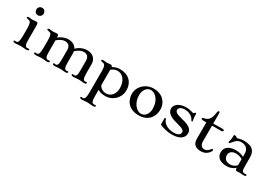

<svg xmlns="http://www.w3.org/2000/svg" viewBox="30 -1847 4525 3213"><g transform="rotate(30 2292.0 -241.0)"><path d="M207 -596.2C250 -596.2 278.3 -632.3 278.3 -666.5C278.3 -704.6 255.9 -741.2 208 -741.2C165 -741.2 136.2 -709.5 136.2 -668C136.2 -633.3 156.7 -596.2 207 -596.2ZM69.8 -22C69.8 -12.2 77.1 0 116.2 0C129.9 0 140.6 -1.5 153.8 -3.4C163.6 -4.9 196.8 -7.3 216.8 -7.3C236.3 -7.3 265.6 -4.9 280.8 -3.4C292.5 -2.4 301.8 0 320.8 0C360.4 0 369.1 -10.7 369.1 -22C369.1 -31.2 363.3 -35.6 353.5 -35.6C349.1 -35.6 344.7 -34.7 340.8 -33.7C336.9 -32.7 333.5 -32.2 329.6 -32.2C311.5 -32.2 295.4 -39.1 286.6 -57.6C275.9 -80.1 272.9 -106.4 272.9 -169.9V-433.1C272.9 -488.3 258.3 -492.7 236.8 -492.7C223.6 -492.7 211.4 -491.2 199.7 -489.7C187.5 -488.3 175.8 -486.8 163.6 -486.8C144 -486.8 137.2 -488.8 125.5 -490.2C114.3 -491.7 100.1 -492.7 92.8 -492.7C69.3 -492.7 63.5 -482.9 63.5 -475.1C63.5 -463.4 75.7 -460.4 86.4 -459C109.9 -455.6 128.9 -452.1 141.6 -435.5C156.2 -416.5 163.1 -380.4 163.1 -312V-169.9C163.1 -113.3 157.2 -80.6 148.4 -57.6C141.6 -39.6 124 -32.2 109.9 -32.2C106 -32.2 101.6 -33.2 97.2 -34.2C93.3 -35.2 89.4 -35.6 85.9 -35.6C76.7 -35.6 69.8 -31.2 69.8 -22Z M468.3 -22C468.3 -12.2 475.6 0 514.6 0C528.3 0 539.1 -1.5 552.2 -3.4C562 -4.9 595.2 -7.3 615.2 -7.3C634.8 -7.3 664.1 -4.9 679.2 -3.4C690.9 -2.4 700.2 0 719.2 0C758.8 0 767.6 -10.7 767.6 -22C767.6 -31.2 761.7 -35.6 752 -35.6C747.6 -35.6 743.2 -34.7 739.3 -33.7C735.4 -32.7 731.9 -32.2 728 -32.2C710 -32.2 693.8 -39.1 685.1 -57.6C674.3 -80.1 671.4 -106.4 671.4 -169.9V-379.9C722.7 -426.3 771.5 -450.2 823.2 -450.2C885.7 -450.2 923.3 -408.2 923.3 -338.9V-169.9C923.3 -113.3 922.4 -80.6 912.1 -57.6C903.3 -38.1 889.2 -32.2 873 -32.2C868.7 -32.2 863.8 -32.7 859.9 -33.7C856.4 -34.2 851.6 -35.6 847.7 -35.6C837.9 -35.6 831.5 -31.2 831.5 -22C831.5 -12.2 838.9 0 880.4 0C892.1 0 901.4 -1 918.9 -3.4C934.6 -5.4 963.4 -7.3 982.4 -7.3C1003.9 -7.3 1023.9 -5.9 1040 -3.4C1049.8 -2 1066.4 0 1078.6 0C1113.8 0 1123 -12.2 1123 -22.5C1123 -30.8 1116.7 -35.6 1107.9 -35.6C1104 -35.6 1099.1 -34.7 1094.7 -33.7C1090.3 -32.7 1086.4 -32.2 1082.5 -32.2C1068.8 -32.2 1052.7 -40 1046.4 -57.6C1037.6 -81.1 1033.2 -106.4 1033.2 -169.9V-338.4C1033.2 -351.6 1031.7 -364.3 1029.3 -376.5C1082.5 -425.3 1131.8 -450.2 1185.5 -450.2C1247.1 -450.2 1284.7 -408.2 1284.7 -338.9V-169.9C1284.7 -113.3 1283.7 -80.6 1273.4 -57.6C1264.6 -38.1 1250.5 -32.2 1234.4 -32.2C1230 -32.2 1225.1 -32.7 1221.2 -33.7C1217.8 -34.2 1212.9 -35.6 1209 -35.6C1199.2 -35.6 1192.9 -31.2 1192.9 -22C1192.9 -12.2 1200.2 0 1241.7 0C1253.4 0 1262.7 -1 1280.3 -3.4C1295.9 -5.4 1324.7 -7.3 1343.8 -7.3C1365.2 -7.3 1385.3 -5.9 1401.4 -3.4C1411.1 -2 1427.7 0 1439.9 0C1475.1 0 1484.4 -12.2 1484.4 -22.5C1484.4 -30.8 1478 -35.6 1469.2 -35.6C1465.3 -35.6 1460.4 -34.7 1456.1 -33.7C1451.7 -32.7 1447.8 -32.2 1443.8 -32.2C1430.2 -32.2 1414.1 -40 1407.7 -57.6C1398.9 -81.1 1394.5 -106.4 1394.5 -169.9V-338.4C1394.5 -437.5 1325.2 -503.9 1215.8 -503.9C1137.7 -503.9 1062 -464.4 1015.1 -417.5C987.8 -471.2 930.7 -503.9 854 -503.9C785.2 -503.9 718.3 -473.6 671.4 -434.1C670.9 -488.3 656.2 -492.7 635.3 -492.7C622.1 -492.7 609.9 -491.2 598.1 -489.7C585.9 -488.3 574.2 -486.8 562 -486.8C542.5 -486.8 535.6 -488.8 523.9 -490.2C512.7 -491.7 498.5 -492.7 491.2 -492.7C467.8 -492.7 461.9 -482.9 461.9 -475.1C461.9 -463.4 474.1 -460.4 484.9 -459C508.3 -455.6 527.3 -452.1 540 -435.5C554.7 -416.5 561.5 -380.4 561.5 -312V-169.9C561.5 -113.3 555.7 -80.6 546.9 -57.6C540 -39.6 522.5 -32.2 508.3 -32.2C504.4 -32.2 500 -33.2 495.6 -34.2C491.7 -35.2 487.8 -35.6 484.4 -35.6C475.1 -35.6 468.3 -31.2 468.3 -22Z M1601.1 88.9C1601.1 145.5 1595.2 178.2 1586.4 201.2C1579.6 219.2 1562 226.6 1547.9 226.6C1543.9 226.6 1539.6 225.6 1535.2 224.6C1531.2 223.6 1527.3 223.1 1523.9 223.1C1514.6 223.1 1507.8 227.5 1507.8 236.8C1507.8 246.6 1515.1 258.8 1554.2 258.8C1567.9 258.8 1578.6 257.3 1591.8 255.4C1601.6 253.9 1634.8 251.5 1654.8 251.5C1672.9 251.5 1689.9 252.9 1707 254.9C1724.6 256.8 1741.7 258.8 1758.8 258.8C1798.3 258.8 1807.1 248 1807.1 236.8C1807.1 227.5 1801.3 223.1 1791.5 223.1C1787.1 223.1 1782.7 224.1 1778.8 225.1C1774.9 226.1 1771.5 226.6 1767.6 226.6C1749.5 226.6 1733.4 219.7 1724.6 201.2C1713.9 178.7 1710.9 152.3 1710.9 88.9V-24.4C1746.6 -1.5 1792.5 11.7 1853 11.7C2004.4 11.7 2118.7 -105 2118.7 -246.6C2118.7 -406.7 2016.1 -503.9 1848.1 -503.9C1795.4 -503.9 1746.6 -487.3 1709 -461.4C1704.1 -489.7 1691.9 -492.7 1674.8 -492.7C1661.6 -492.7 1649.4 -491.2 1637.7 -489.7C1625.5 -488.3 1613.8 -486.8 1601.6 -486.8C1582 -486.8 1575.2 -488.8 1563.5 -490.2C1552.2 -491.7 1538.1 -492.7 1530.8 -492.7C1507.3 -492.7 1501.5 -482.9 1501.5 -475.1C1501.5 -463.4 1513.7 -460.4 1524.4 -459C1547.9 -455.6 1566.9 -452.1 1579.6 -435.5C1594.2 -416.5 1601.1 -380.4 1601.1 -312ZM1710.9 -115.2V-410.6C1740.7 -438.5 1785.6 -459.5 1826.2 -459.5C1929.7 -459 2006.3 -367.7 2006.3 -222.2C2006.3 -122.6 1948.2 -33.2 1845.7 -33.2C1792.5 -33.2 1735.8 -61 1710.9 -115.2Z M2225.6 -245.6C2225.6 -128.9 2296.4 11.7 2501.5 11.7C2677.2 11.7 2772 -105.5 2772 -254.9C2772 -376 2688 -503.9 2499.5 -503.9C2346.2 -503.9 2225.6 -386.7 2225.6 -245.6ZM2340.8 -285.2C2340.8 -387.2 2398.9 -459.5 2472.7 -459.5C2560.5 -459.5 2654.8 -362.8 2654.8 -200.7C2654.8 -99.6 2595.2 -31.2 2523.9 -31.2C2430.2 -31.2 2340.8 -142.1 2340.8 -285.2Z M2903.3 -44.9C2944.8 -15.1 3064 11.7 3139.6 11.7C3327.1 11.7 3372.1 -75.7 3372.1 -138.7C3372.1 -221.2 3314 -264.2 3161.1 -300.8C3046.4 -328.1 3015.1 -351.6 3015.1 -394C3015.1 -426.3 3054.7 -461.4 3128.4 -461.4C3185.5 -461.4 3269 -438.5 3306.6 -364.7C3314 -350.1 3318.4 -346.2 3326.2 -346.2C3331.1 -346.2 3336.9 -349.1 3336.9 -356.9C3336.9 -360.4 3336.4 -368.7 3333.5 -378.9C3328.1 -398.4 3324.2 -439 3324.2 -485.8C3324.2 -498.5 3318.8 -503.9 3310.5 -503.9C3302.2 -503.9 3297.9 -497.6 3293 -491.2C3288.1 -484.9 3282.7 -478.5 3276.4 -478.5C3267.6 -478.5 3248.5 -485.4 3243.2 -486.8C3208.5 -495.6 3168.5 -503.9 3130.9 -503.9C2984.9 -503.9 2916.5 -427.2 2916.5 -364.3C2916.5 -295.9 2961.9 -237.3 3119.1 -197.8C3249 -165 3277.3 -143.1 3277.3 -109.4C3277.3 -52.7 3223.6 -30.8 3156.2 -30.8C3048.3 -30.8 2954.1 -83 2932.6 -157.7C2928.7 -170.9 2923.3 -175.8 2914.6 -175.8C2908.7 -175.8 2903.3 -170.4 2903.3 -164.1Z M3544.4 -137.2C3544.4 -26.9 3607.4 11.7 3705.1 11.7C3762.7 11.7 3816.9 -10.3 3856.9 -64.5C3872.1 -85 3875 -100.1 3875 -106C3875 -115.2 3869.1 -120.1 3860.4 -120.1C3851.1 -120.1 3843.8 -113.8 3834 -99.6C3804.2 -57.1 3763.2 -44.9 3740.2 -44.9C3678.2 -44.9 3654.3 -92.8 3654.3 -151.4V-454.1H3809.6C3854.5 -454.1 3866.2 -462.9 3866.2 -477.1C3866.2 -490.7 3855 -497.1 3805.7 -497.1C3774.9 -497.1 3705.6 -495.1 3654.3 -493.7V-672.9C3654.3 -708 3650.4 -721.7 3636.2 -721.7C3625.5 -721.7 3616.7 -711.4 3610.8 -672.4C3595.2 -564.9 3561 -514.2 3490.2 -497.6C3466.3 -492.2 3445.3 -488.8 3445.3 -473.6C3445.3 -460.4 3454.1 -454.1 3493.7 -454.1H3544.4Z M4001.5 -143.1C4001.5 -48.8 4068.8 11.7 4205.1 11.7C4265.1 11.7 4326.7 -11.7 4363.3 -49.8C4366.2 -10.3 4378.4 0 4395 0C4405.3 0 4415 -0.5 4423.8 -1.5C4432.1 -2 4441.4 -2.9 4449.7 -2.9C4461.9 -2.9 4474.1 -2 4485.4 -1C4498.5 0 4511.2 1.5 4524.4 1.5C4560.1 1.5 4569.8 -10.3 4569.8 -21.5C4569.8 -28.3 4563.5 -34.2 4554.2 -34.2C4549.3 -34.2 4544.9 -32.7 4540.5 -31.7C4535.6 -30.8 4531.2 -30.3 4526.9 -30.3C4509.3 -30.3 4488.3 -37.1 4480.5 -56.2C4471.7 -78.1 4470.2 -105 4470.2 -168.5V-308.1C4470.2 -416 4429.7 -503.9 4238.8 -503.9C4213.9 -503.9 4157.7 -494.1 4142.1 -487.8C4133.3 -484.4 4127.9 -482.9 4121.6 -482.9C4115.2 -482.9 4105.5 -492.7 4096.2 -497.6C4084.5 -503.4 4075.2 -507.3 4065.9 -507.3C4059.6 -507.3 4050.3 -503.9 4050.3 -485.8C4050.3 -448.2 4046.9 -409.7 4037.1 -380.4C4033.7 -370.6 4031.7 -362.8 4031.7 -355.5C4031.7 -349.6 4035.2 -343.8 4043.5 -343.8C4051.8 -343.8 4057.6 -346.7 4078.1 -374C4120.6 -432.1 4165.5 -460 4218.8 -460C4303.2 -460 4362.8 -415 4362.8 -319.8V-261.2C4316.9 -286.1 4262.2 -298.3 4210 -298.3C4100.1 -298.3 4001.5 -255.4 4001.5 -143.1ZM4115.2 -153.8C4115.2 -205.6 4155.8 -252 4238.8 -252C4282.7 -252 4331.1 -235.8 4362.8 -216.3V-100.1C4334.5 -63 4284.2 -42 4239.3 -42C4158.2 -42 4115.2 -85.9 4115.2 -153.8Z"/></g></svg>

Font: Stoke
Style: Light
Weight: 300
Designer: Nicole Fally
Foundry: Nicole Fally
Version: Version 1.001